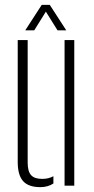

<svg xmlns="http://www.w3.org/2000/svg" viewBox="-20 -765 388 791"><path d="M53 -98V-600H94V-95Q94 -59 108 -43.5Q122 -28 154 -28Q180 -28 200 -39V-9Q177 6 146 6Q97.5 6 75.2 -18.8Q53 -43.5 53 -98ZM246 0V-600H286V0ZM84 -640 152 -745H185L253 -640H217L169 -717L121 -640Z"/></svg>

Font: Big Shoulders Stencil Text Thin
Style: Regular
Weight: 100
Designer: Patric King
Foundry: XO Type Co
Version: Version 2.001